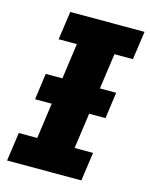

<svg xmlns="http://www.w3.org/2000/svg" viewBox="-106 -755 645 824"><g transform="rotate(15 216.5 -343.0)"><path d="M70 -402H383L367 -285H54ZM6 0 24 -127H106L166 -560H85L103 -686H433L415 -560H333L272 -127H354L336 0Z"/></g></svg>

Font: Chivo Medium
Style: Bold Italic
Weight: 700
Italic angle: -8.05°
Version: Version 2.002